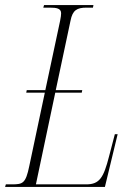

<svg xmlns="http://www.w3.org/2000/svg" viewBox="-41 -734 509 754"><path d="M-21 0H371L421 -207H410L387 -119C366 -37 350 -10 298 -10H100L176 -370H280L282 -380H178L236 -653C244 -694 261 -704 299 -704H324L326 -714H132L129 -704H155C181 -704 199 -701 199 -682C199 -677 198 -665 195 -652L137 -380H64L62 -370H135L74 -82C60 -14 49 -10 6 -10H-18Z"/></svg>

Font: Noto Serif Display ExtraCondensed ExtraLight
Style: Italic
Weight: 200
Width: 2
Italic angle: -12°
Designer: Monotype Design Team
Foundry: Monotype Imaging Inc.
Version: Version 2.009